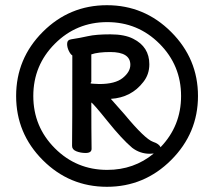

<svg xmlns="http://www.w3.org/2000/svg" viewBox="-20 -705 820 738"><path d="M362 -382Q423 -382 452 -405.5Q481 -429 481 -456Q481 -505 404 -505Q357 -505 331 -496V-390Q328 -387 328 -385Q328 -383 362 -382ZM556 -114Q518 -114 488 -137Q449 -170 393.5 -239Q338 -308 331 -311Q331 -203 332 -133Q332 -117 309 -117Q290 -117 273.5 -123.5Q257 -130 257 -144Q258 -203 258 -492Q251 -496 244.5 -509.5Q238 -523 238 -536Q238 -552 254 -554Q287 -559 318 -566Q349 -573 404 -573Q459 -573 492 -556Q554 -525 554 -458Q554 -419 531 -390Q485 -330 406 -325L459 -265Q537 -171 568 -160Q592 -152 597 -139Q676 -221 676 -336Q676 -454 593 -537Q510 -620 392 -620Q274 -620 191 -537Q108 -454 108 -336Q108 -218 191 -135Q274 -52 392 -52Q495 -52 571 -115Q564 -114 556 -114ZM638 -90Q535 13 391 13Q247 13 144.5 -89.5Q42 -192 42 -336Q42 -480 144.5 -582.5Q247 -685 391 -685Q535 -685 638 -582Q741 -479 741 -336Q741 -193 638 -90Z"/></svg>

Font: ToneOZ-Pinyin-WenKai-Medium
Style: Medium
Weight: 700
Designer: Fontworks Inc.
Foundry: ToneOZ
Version: Version 0.240331